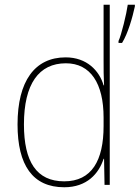

<svg xmlns="http://www.w3.org/2000/svg" viewBox="-20 -780 589 810"><path d="M251 10C347 10 397 -48 417 -110H419L421 0H443V-760H417V-526C417 -491 417 -457 419 -420H417C399 -482 346 -538 257 -538C127 -538 54 -438 54 -255C54 -83 118 10 251 10ZM549 -753V-760H519C514 -723 492 -632 480 -607V-599H495C520 -639 539 -707 549 -753ZM251 -15C134 -15 81 -98 81 -255C81 -426 144 -513 258 -513C362 -513 417 -428 417 -284V-248C417 -103 367 -15 251 -15Z"/></svg>

Font: Noto Sans Arabic UI SmCn Th
Style: Regular
Weight: 100
Width: 4
Designer: Monotype Design Team, Nadine Chahine and Nizar Qandah
Foundry: Monotype Imaging Inc.
Version: Version 2.010